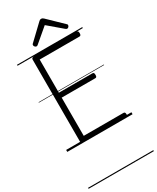

<svg xmlns="http://www.w3.org/2000/svg" viewBox="-359 -1221 1381 1689"><g transform="rotate(-30 331.5 -377.0)"><path d="M169 0Q155 0 148.5 -5.5Q142 -11 142 -23V-856Q142 -866 149 -870.5Q156 -875 170 -875H600Q608 -875 612.5 -869.5Q617 -864 617 -850Q617 -836 612.5 -830.5Q608 -825 600 -825H196V-488H538Q546 -488 550 -482.5Q554 -477 554 -463Q554 -449 550 -443.5Q546 -438 538 -438H196V-50H600Q608 -50 612.5 -44.5Q617 -39 617 -25Q617 -11 612.5 -5.5Q608 0 600 0ZM230 -939Q223 -939 215.5 -946.5Q208 -954 208 -962Q208 -965 208.5 -968.5Q209 -972 213 -976L361 -1117Q366 -1122 371.5 -1125.5Q377 -1129 386 -1129Q395 -1129 400 -1125.5Q405 -1122 411 -1117L559 -974Q563 -971 563.5 -968Q564 -965 564 -962Q564 -954 557 -946.5Q550 -939 542 -939Q537 -939 533.5 -941Q530 -943 525 -947L386 -1065L247 -947Q243 -943 239 -941Q235 -939 230 -939ZM0 365H663V375H0ZM0 -20H663V0H0ZM0 -505H663V-500H0ZM0 -885H663V-875H0Z"/></g></svg>

Font: Playwrite GB S Guides
Style: Regular
Weight: 400
Designer: Veronika Burian, José Scaglione
Foundry: TypeTogether
Version: Version 1.003